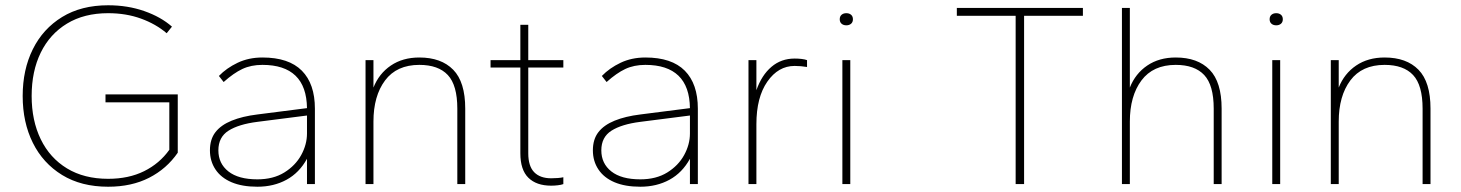

<svg xmlns="http://www.w3.org/2000/svg" viewBox="-20 -698 5540 728"><path d="M390 10Q288 10 215.5 -34.5Q143 -79 104.5 -156.5Q66 -234 66 -334Q66 -434 104.5 -511.5Q143 -589 215.5 -633.5Q288 -678 390 -678Q464 -678 527 -656Q590 -634 632 -597L612 -572Q571 -607 514.5 -627.5Q458 -648 390 -648Q299 -648 234 -608.5Q169 -569 134.5 -498.5Q100 -428 100 -334Q100 -241 134.5 -170Q169 -99 234 -59.5Q299 -20 390 -20Q468 -20 526.5 -49Q585 -78 622 -130V-310H380V-340H654V-119Q612 -58 545.5 -24Q479 10 390 10Z M956 10Q898 10 858 -7Q818 -24 797 -55.5Q776 -87 776 -128Q776 -170 797 -197Q818 -224 858.5 -240.5Q899 -257 956 -264L1144 -288Q1143 -370 1100.5 -411Q1058 -452 975 -452Q932 -452 899 -436.5Q866 -421 828 -387L810 -410Q839 -440 881 -460Q923 -480 975 -480Q1075 -480 1124.5 -430Q1174 -380 1174 -286V0H1144V-96Q1115 -43 1066.5 -16.5Q1018 10 956 10ZM956 -18Q1016 -18 1058 -44Q1100 -70 1122 -110Q1144 -150 1144 -192V-260L956 -236Q885 -227 846.5 -202.5Q808 -178 808 -128Q808 -78 846 -48Q884 -18 956 -18Z M1366 0V-470H1396V-366Q1417 -419 1462 -449.5Q1507 -480 1570 -480Q1653 -480 1698.5 -433.5Q1744 -387 1744 -286V0H1714V-286Q1714 -375 1678 -413.5Q1642 -452 1570 -452Q1484 -452 1440 -393Q1396 -334 1396 -237V0Z M2070 6Q2014 6 1983.5 -24Q1953 -54 1953 -117V-442H1840V-470H1953V-604H1983V-470H2116V-442H1983V-117Q1983 -68 2005.5 -45Q2028 -22 2070 -22Q2082 -22 2095 -23Q2108 -24 2116 -26V0Q2108 3 2095 4.5Q2082 6 2070 6Z M2408 10Q2350 10 2310 -7Q2270 -24 2249 -55.5Q2228 -87 2228 -128Q2228 -170 2249 -197Q2270 -224 2310.5 -240.5Q2351 -257 2408 -264L2596 -288Q2595 -370 2552.5 -411Q2510 -452 2427 -452Q2384 -452 2351 -436.5Q2318 -421 2280 -387L2262 -410Q2291 -440 2333 -460Q2375 -480 2427 -480Q2527 -480 2576.5 -430Q2626 -380 2626 -286V0H2596V-96Q2567 -43 2518.5 -16.5Q2470 10 2408 10ZM2408 -18Q2468 -18 2510 -44Q2552 -70 2574 -110Q2596 -150 2596 -192V-260L2408 -236Q2337 -227 2298.5 -202.5Q2260 -178 2260 -128Q2260 -78 2298 -48Q2336 -18 2408 -18Z M2818 0V-470H2848V-356Q2868 -413 2905 -444.5Q2942 -476 2993 -476Q3007 -476 3019.5 -474.5Q3032 -473 3040 -470V-444Q3028 -446 3016.5 -447Q3005 -448 2993 -448Q2931 -448 2889.5 -388.5Q2848 -329 2848 -227V0Z M3174 0V-470H3204V0ZM3189 -602Q3178 -602 3171 -608Q3164 -614 3164 -625Q3164 -636 3171 -642Q3178 -648 3189 -648Q3200 -648 3207 -642Q3214 -636 3214 -625Q3214 -614 3207 -608Q3200 -602 3189 -602Z M3831 0V-638H3608V-668H4086V-638H3863V0Z M4234 0V-668H4264V-366Q4285 -419 4330 -449.5Q4375 -480 4438 -480Q4521 -480 4566.5 -433.5Q4612 -387 4612 -286V0H4582V-286Q4582 -375 4546 -413.5Q4510 -452 4438 -452Q4352 -452 4308 -393Q4264 -334 4264 -237V0Z M4804 0V-470H4834V0ZM4819 -602Q4808 -602 4801 -608Q4794 -614 4794 -625Q4794 -636 4801 -642Q4808 -648 4819 -648Q4830 -648 4837 -642Q4844 -636 4844 -625Q4844 -614 4837 -608Q4830 -602 4819 -602Z M5026 0V-470H5056V-366Q5077 -419 5122 -449.5Q5167 -480 5230 -480Q5313 -480 5358.5 -433.5Q5404 -387 5404 -286V0H5374V-286Q5374 -375 5338 -413.5Q5302 -452 5230 -452Q5144 -452 5100 -393Q5056 -334 5056 -237V0Z"/></svg>

Font: Gantari Thin
Style: Regular
Weight: 250
Designer: Anugrah Pasau
Foundry: Lafontype
Version: Version 1.000